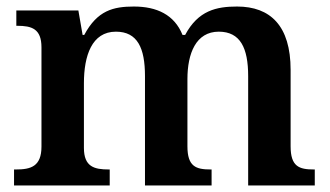

<svg xmlns="http://www.w3.org/2000/svg" viewBox="-20 -568 1010 588"><path d="M23 0H316V-49H313C269 -49 237 -57 237 -115V-313C237 -397 261 -471 335 -471C401 -471 424 -421 424 -335V0H628V-49H625C580 -49 554 -58 554 -120V-326C554 -404 580 -471 650 -471C716 -471 740 -421 740 -335V0H944V-49H941C896 -49 870 -58 870 -120V-354C870 -489 808 -548 706 -548C643 -548 587 -536 547 -461H539C514 -523 460 -548 390 -548C327 -548 278 -536 238 -461H233L220 -536H30V-489H33C77 -489 107 -480 107 -423V-119C107 -58 74 -49 29 -49H23Z"/></svg>

Font: Noto Serif Tamil SemiBold
Style: Italic
Weight: 600
Italic angle: -12°
Designer: Indian Type Foundry, Tom Grace, and the Monotype Design Team
Foundry: Monotype Imaging Inc.
Version: Version 2.003